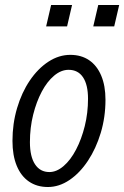

<svg xmlns="http://www.w3.org/2000/svg" viewBox="-20 -740 498 770"><path d="M172 10Q128 10 96 -12Q64 -34 47 -75.5Q30 -117 30 -175Q30 -244 48.5 -306.5Q67 -369 99.5 -417Q132 -465 174 -492.5Q216 -520 262 -520Q306 -520 337.5 -498.5Q369 -477 386 -436.5Q403 -396 403 -340Q403 -270 384 -207Q365 -144 332.5 -95Q300 -46 258.5 -18Q217 10 172 10ZM178 -50Q207 -50 235 -74Q263 -98 285 -140Q307 -182 320 -234.5Q333 -287 333 -344Q333 -400 313 -430Q293 -460 255 -460Q225 -460 197 -436.5Q169 -413 147.5 -372.5Q126 -332 113 -280Q100 -228 100 -170Q100 -112 120.5 -81Q141 -50 178 -50ZM354 -634 374 -720H458L438 -634ZM165 -634 185 -720H269L249 -634Z"/></svg>

Font: Instrument Sans Condensed
Style: Italic
Weight: 400
Width: 3
Italic angle: -13°
Designer: Rodrigo Fuenzalida
Foundry: fragTYPE
Version: Version 1.000;gftools[0.9.28]